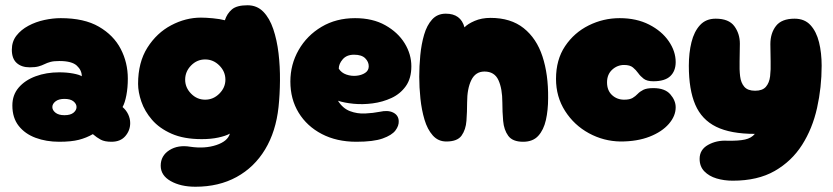

<svg xmlns="http://www.w3.org/2000/svg" viewBox="-20 -539 3169 730"><path d="M205 0Q156 0 115.5 -15Q75 -30 51 -60.5Q27 -91 27 -138Q27 -178 51 -206Q75 -234 115.5 -249Q156 -264 205 -264Q234 -264 258 -259.5Q282 -255 291 -249Q291 -272 272 -289.5Q253 -307 206 -307Q184 -307 171.5 -303.5Q159 -300 149 -295Q139 -290 126.5 -286.5Q114 -283 93 -283Q62 -283 43.5 -299.5Q25 -316 25 -350Q25 -381 42.5 -403.5Q60 -426 88 -441Q116 -456 148.5 -463Q181 -470 211 -470Q300 -470 356 -437.5Q412 -405 439 -353Q466 -301 466 -240Q466 -206 460.5 -177Q455 -148 446 -132Q460 -120 467.5 -104Q475 -88 475 -71Q475 -43 456.5 -21.5Q438 0 404 0Q378 0 363 -8Q348 -16 333 -29Q309 -15 280 -7.5Q251 0 205 0ZM225 -101Q248 -101 259.5 -110.5Q271 -120 271 -132Q271 -144 259.5 -153.5Q248 -163 225 -163Q203 -163 191 -153.5Q179 -144 179 -132Q179 -120 191 -110.5Q203 -101 225 -101Z M723 171Q667 171 629 149.5Q591 128 591 91Q591 53 624 32Q657 11 704 19Q759 27 802.5 12.5Q846 -2 854 -31Q838 -22 810 -16Q782 -10 747 -10Q679 -10 632.5 -30.5Q586 -51 558 -83.5Q530 -116 517.5 -152.5Q505 -189 505 -220Q505 -302 540.5 -358Q576 -414 631 -443Q686 -472 744 -472Q763 -472 789.5 -469.5Q816 -467 835 -462Q843 -487 861.5 -503Q880 -519 921 -519Q957 -519 981 -494.5Q1005 -470 1019 -428.5Q1033 -387 1039 -336.5Q1045 -286 1044.5 -232.5Q1044 -179 1039 -132Q1029 -39 988 29Q947 97 879.5 134Q812 171 723 171ZM760 -160Q791 -160 814 -183Q837 -206 837 -236Q837 -267 814 -290Q791 -313 760 -313Q729 -313 706.5 -290Q684 -267 684 -236Q684 -206 706.5 -183Q729 -160 760 -160Z M1335 0Q1260 0 1203.5 -29.5Q1147 -59 1115.5 -110.5Q1084 -162 1084 -229Q1084 -294 1115.5 -349Q1147 -404 1202.5 -437Q1258 -470 1330 -470Q1397 -470 1445 -443Q1493 -416 1518.5 -374.5Q1544 -333 1544 -287Q1544 -241 1523 -211.5Q1502 -182 1468.5 -166.5Q1435 -151 1397 -146Q1359 -141 1324 -144.5Q1289 -148 1265 -156Q1283 -127 1310.5 -116.5Q1338 -106 1368.5 -107.5Q1399 -109 1424 -114Q1455 -121 1475 -111Q1495 -101 1496 -79Q1497 -61 1483.5 -43Q1470 -25 1435 -12.5Q1400 0 1335 0ZM1268 -278Q1278 -262 1297 -255.5Q1316 -249 1335.5 -251Q1355 -253 1368.5 -262Q1382 -271 1382 -287Q1382 -304 1368.5 -317.5Q1355 -331 1326 -331Q1298 -331 1283 -313.5Q1268 -296 1268 -278Z M1969 0Q1929 0 1912.5 -22.5Q1896 -45 1893 -79.5Q1890 -114 1890 -149Q1890 -202 1875 -234.5Q1860 -267 1822 -267Q1788 -267 1772 -234.5Q1756 -202 1756 -149Q1756 -114 1753.5 -80Q1751 -46 1735 -23.5Q1719 -1 1677 -1Q1646 -1 1625.5 -24Q1605 -47 1594 -84Q1583 -121 1578.5 -164Q1574 -207 1574 -247Q1574 -287 1578 -329Q1582 -371 1592.5 -407Q1603 -443 1623 -465Q1643 -487 1675 -487Q1732 -487 1746 -435Q1758 -448 1784.5 -459.5Q1811 -471 1845 -471Q1922 -471 1971 -432Q2020 -393 2042.5 -324.5Q2065 -256 2064 -166Q2064 -120 2055.5 -82.5Q2047 -45 2026.5 -22.5Q2006 0 1969 0Z M2339 -1Q2275 -2 2219 -32.5Q2163 -63 2128.5 -117Q2094 -171 2094 -239Q2094 -312 2128.5 -363.5Q2163 -415 2218.5 -442.5Q2274 -470 2336 -470Q2400 -470 2448 -445.5Q2496 -421 2522.5 -382.5Q2549 -344 2549 -303Q2549 -269 2528.5 -249.5Q2508 -230 2464 -230Q2440 -230 2427.5 -239.5Q2415 -249 2406.5 -261Q2398 -273 2386.5 -282.5Q2375 -292 2353 -292Q2327 -292 2307.5 -274Q2288 -256 2288 -226Q2288 -195 2307 -177.5Q2326 -160 2353 -160Q2374 -160 2385 -166.5Q2396 -173 2404.5 -182Q2413 -191 2426 -197.5Q2439 -204 2464 -204Q2508 -204 2528.5 -180.5Q2549 -157 2549 -131Q2549 -98 2523 -68Q2497 -38 2450 -19.5Q2403 -1 2339 -1Z M2766 148Q2733 148 2704.5 139.5Q2676 131 2658 112.5Q2640 94 2640 65Q2640 30 2672 12Q2704 -6 2744 -4Q2788 -3 2812.5 -8.5Q2837 -14 2850 -30Q2758 -30 2703 -57Q2648 -84 2623.5 -141Q2599 -198 2599 -289Q2599 -338 2609 -378.5Q2619 -419 2641.5 -443.5Q2664 -468 2701 -468Q2751 -468 2772 -439.5Q2793 -411 2793 -373Q2793 -339 2792 -306.5Q2791 -274 2794 -249Q2797 -224 2810 -209Q2823 -194 2851 -194Q2879 -194 2892 -209Q2905 -224 2908 -249Q2911 -274 2910 -305.5Q2909 -337 2909 -371Q2909 -413 2930.5 -440.5Q2952 -468 3001 -468Q3039 -468 3061.5 -443.5Q3084 -419 3094 -378.5Q3104 -338 3104 -289Q3104 -207 3086.5 -128.5Q3069 -50 3029.5 12Q2990 74 2925.5 111Q2861 148 2766 148Z"/></svg>

Font: Cherry Bomb One
Style: Regular
Weight: 400
Designer: satsuyako
Foundry: satsuyako
Version: Version 4.100; ttfautohint (v1.8.3)